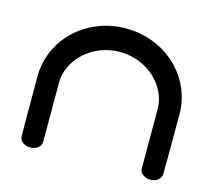

<svg xmlns="http://www.w3.org/2000/svg" viewBox="-88 -701 916 811"><g transform="rotate(15 369.5 -295.5)"><path d="M369.5 -590.6C194.7 -590.6 59 -459.5 59 -297.9C59 -141.7 59.8 -36.8 59.8 -36.8C59.8 -14.7 82.7 0 106.8 0C130.9 0 153.8 -14.6 153.8 -36.6L153.8 -296C153.8 -397.4 249.4 -488.1 369.5 -488.1C489.6 -488.1 585.2 -397.4 585.2 -296C585.2 -188.8 585.2 -36.6 585.2 -36.6C585.2 -14.6 608.1 0 632.2 0C655.9 0 678.5 -14 679.2 -36.2C679.3 -37.5 680 -141.3 680 -297.9C680 -459.5 544.3 -590.6 369.5 -590.6Z"/></g></svg>

Font: Hi.
Style: Black
Weight: 400
Designer: Mew Too, Robert Jablonski
Foundry: Cannot Into Space Fonts
Version: Version 1.996